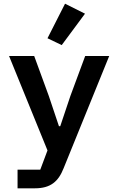

<svg xmlns="http://www.w3.org/2000/svg" viewBox="-20 -819 640 1039"><path d="M361 -300 306 -136H299L244 -300L165 -516H29L237 -5L198 99H75V200H169C254 200 296 163 324 92L571 -516H441ZM440 -745 332 -799 237 -612 314 -575Z"/></svg>

Font: IBM Mono SemiBold
Style: Regular
Weight: 600
Monospace: yes
Designer: Mike Abbink, Paul van der Laan, Pieter van Rosmalen
Foundry: Bold Monday
Version: Version 2.3